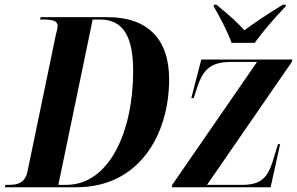

<svg xmlns="http://www.w3.org/2000/svg" viewBox="-52 -786 1247 806"><path d="M920 -606H1017C1052 -654 1096 -706 1147 -759L1148 -766H1135C1068 -726 1012 -687 974 -659C946 -690 910 -723 857 -766H846L845 -759C866 -724 904 -653 920 -606ZM-32 0H270C532 0 658 -221 658 -453C658 -623 567 -714 399 -714H119L116 -704H132C167 -704 190 -699 190 -677C190 -668 186 -654 182 -638L63 -64C52 -17 21 -10 -15 -10H-29ZM226 -10H193L337 -704H368C467 -704 507 -630 507 -487C507 -238 409 -10 226 -10ZM669 0H1084L1124 -181H1115L1091 -103C1070 -41 1044 -10 965 -10H817L1173 -526L1175 -536H793L751 -374H761L776 -420C803 -501 838 -526 921 -526H1027L671 -10Z"/></svg>

Font: Noto Serif Display Condensed
Style: Bold Italic
Weight: 700
Width: 3
Italic angle: -12°
Designer: Monotype Design Team
Foundry: Monotype Imaging Inc.
Version: Version 2.009